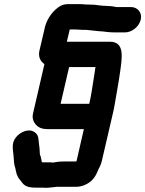

<svg xmlns="http://www.w3.org/2000/svg" viewBox="-20 -661 700 925"><path d="M611 -627H541C527 -630 514 -632 498 -632C492 -633 486 -633 479 -633L460 -635C441 -638 430 -639 409 -639H395C387 -640 379 -641 372 -641H306C289 -641 275 -636 261 -626C229 -603 201 -563 193 -515L170 -417C164 -390 172 -368 194 -352L139 -114C135 -98 138 -84 144 -73C156 -52 174 -39 208 -39H384L349 114L347 117H287C275 117 264 118 255 119L237 122H233C226 121 220 121 213 121H183L181 118C180 110 178 102 176 93C174 88 172 84 172 81C171 65 171 50 168 35C165 8 167 -10 147 -24C119 -44 79 -26 58 -1C33 29 43 60 45 87L46 101C47 119 48 132 54 150C58 171 62 190 75 204L83 214C98 237 117 243 154 243H185C189 243 194 243 200 244C209 244 217 243 226 242L245 240C248 239 253 239 259 239H347C365 239 382 234 399 225C428 209 441 188 454 156L455 153C463 140 467 128 470 117L525 -120C528 -131 530 -143 532 -155C541 -208 552 -266 559 -317C568 -384 582 -460 509 -460H302L316 -519H344C356 -519 367 -517 382 -517H397C416 -515 442 -512 464 -510C469 -510 474 -510 479 -509L496 -507C505 -506 516 -505 527 -505H583C616 -505 650 -533 658 -566C666 -599 644 -627 611 -627ZM313 -338H440C437 -317 434 -296 430 -273C424 -237 419 -198 410 -161H272Z"/></svg>

Font: Electronic
Style: TiIt
Weight: 900
Version: Version 1.011